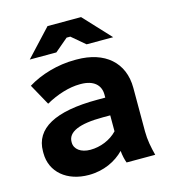

<svg xmlns="http://www.w3.org/2000/svg" viewBox="-109 -807 808 907"><g transform="rotate(-15 295.0 -354.0)"><path d="M493 -588 371 -719H207L85 -588H215L280 -643H298L363 -588ZM214 11C288 11 348 -19 388 -60C390 -37 395 -16 401 0H541C531 -39 523 -77 523 -119V-332C523 -457 436 -531 299 -531H290C206 -531 121 -506 58 -467L115 -364C170 -395 231 -414 283 -414H287C351 -414 383 -383 383 -337V-322H344C137 -322 33 -264 33 -153V-144C33 -51 108 11 214 11ZM252 -102C206 -102 175 -125 175 -158V-161C175 -209 231 -235 348 -235H384V-157C351 -122 301 -102 252 -102Z"/></g></svg>

Font: Fixel Display Bold
Style: Bold
Weight: 700
Designer: AlfaBravo + MacPaw
Foundry: Kyrylo Tkachov, Marchela Mozhyna, Serhii Makarenko, Maria Weinstein, Zakhar Kryvoshyya
Version: Version 1.211